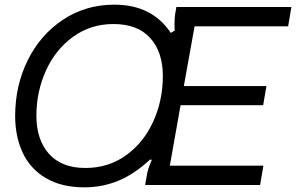

<svg xmlns="http://www.w3.org/2000/svg" viewBox="-20 -793 1269 823"><path d="M45 -296Q45 -426 99 -535Q153 -644 250 -708.5Q347 -773 470 -773Q632 -773 712 -652L729 -662Q728 -669 728 -688Q728 -716 731 -734L736 -763H1229L1215 -680H814L768 -424H1122L1108 -342H754L708 -83H1109L1095 0H602L609 -39Q613 -69 631 -108L623 -109Q558 -48 489 -19Q420 10 342 10Q243 10 176 -30Q109 -70 77 -139Q45 -208 45 -296ZM678 -467Q678 -570 624 -630Q570 -690 466 -690Q369 -690 293.5 -635.5Q218 -581 177 -490.5Q136 -400 136 -297Q136 -194 190 -133.5Q244 -73 346 -73Q445 -73 520.5 -127.5Q596 -182 637 -272.5Q678 -363 678 -467Z"/></svg>

Font: Open Sauce Sans
Style: Italic
Weight: 400
Italic angle: -10°
Designer: Alfredo Marco Pradil
Foundry: Creative Sauce Fz LLC
Version: Version 1.477